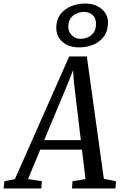

<svg xmlns="http://www.w3.org/2000/svg" viewBox="-86 -1068 680 1088"><path d="M-65.5 0 -61 -41 -1.5 -53 306 -748H406L502.5 -54.5L571.5 -41L568 0H322L325 -41L398.5 -53L378.5 -220H142L73 -53.5L151.5 -41L148 0ZM164.5 -274H372L332.5 -605.5L328 -670L306 -613ZM365 -799.5Q302.5 -799.5 267.8 -830.8Q233 -862 233 -909.5Q233 -947 247.8 -973.5Q262.5 -1000 286.8 -1016.2Q311 -1032.5 340 -1040.2Q369 -1048 397 -1048Q436.5 -1048 465.2 -1033.5Q494 -1019 510 -994.8Q526 -970.5 526 -941.5Q526 -892.5 502.5 -861Q479 -829.5 442.2 -814.5Q405.5 -799.5 365 -799.5ZM370 -848Q391.5 -848 411.5 -856.5Q431.5 -865 444.8 -883.5Q458 -902 458 -932Q458 -966 438.5 -983.2Q419 -1000.5 390 -1000.5Q369 -1000.5 348.2 -991.8Q327.5 -983 314.2 -964.5Q301 -946 301 -916.5Q301 -888.5 320.8 -868.2Q340.5 -848 370 -848Z"/></svg>

Font: Merriweather 24pt SemiCondensed
Style: Italic
Weight: 400
Width: 4
Italic angle: -7.8°
Designer: Eben Sorkin
Foundry: Eben Sorkin
Version: Version 2.101